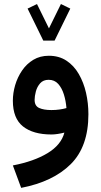

<svg xmlns="http://www.w3.org/2000/svg" viewBox="-20 -663 499 948"><path d="M193.8 -462.4 116.2 -620.6 162.6 -643.1 221.7 -522.9 280.8 -643.1 327.1 -620.6 249.5 -462.4ZM416.5 -99.1Q416.5 61 329.1 147.7Q241.7 234.4 84.5 264.6L43.5 153.8Q147.9 133.8 215.1 93Q282.2 52.2 297.9 -8.3Q282.7 -4.4 265.6 -1.7Q248.5 1 234.4 1Q143.6 1 93.5 -38.8Q43.5 -78.6 43.5 -165.5Q43.5 -203.6 54.9 -242.7Q66.4 -281.7 88.9 -314.7Q111.3 -347.7 144.5 -367.7Q177.7 -387.7 221.2 -387.7Q271.5 -387.7 308.3 -363.3Q345.2 -338.9 369.1 -297.4Q393.1 -255.9 404.8 -204.6Q416.5 -153.3 416.5 -99.1ZM233.9 -119.6Q254.9 -119.6 273.9 -122.3Q293 -125 308.1 -129.4Q305.2 -165.5 295.2 -197.3Q285.2 -229 267.1 -249Q249 -269 220.2 -269Q193.4 -269 178.2 -251.7Q163.1 -234.4 157 -211.2Q150.9 -188 150.9 -169.9Q150.9 -140.1 173.3 -129.9Q195.8 -119.6 233.9 -119.6Z"/></svg>

Font: Vazirmatn UI SemiBold
Style: Regular
Weight: 600
Designer: Saber Rastikerdar
Foundry: Saber Rastikerdar
Version: Version 33.003